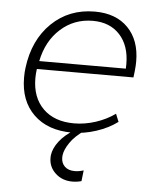

<svg xmlns="http://www.w3.org/2000/svg" viewBox="-53 -558 658 821"><g transform="rotate(5 276.5 -148.0)"><path d="M288.1 218.8Q244.6 218.8 215.6 191.9Q186.5 165 186.5 126Q186.5 118.7 187 114.7Q190.9 84.5 214.4 54Q237.8 23.4 281.2 -2.4L321.3 -2Q281.2 25.4 260.5 55.9Q239.7 86.4 236.8 110.8Q236.3 113.8 236.3 120.1Q236.3 144 251.7 158.7Q267.1 173.3 294.4 173.3Q312 173.3 332.5 167L327.1 213.4Q308.6 218.8 288.1 218.8ZM102.5 -282.2H474.1Q474.6 -289.1 474.6 -301.8Q474.6 -380.9 432.1 -427.2Q389.6 -473.6 316.4 -473.6Q236.3 -473.6 178.2 -421.6Q120.1 -369.6 102.5 -282.2ZM268.6 10.3Q164.1 10.3 104 -48.1Q43.9 -106.4 43.9 -206.5Q43.9 -230.5 46.4 -248Q61.5 -369.1 136.2 -441.4Q210.9 -513.7 321.3 -513.7Q412.1 -513.7 463.9 -460.7Q515.6 -407.7 515.6 -316.4Q515.6 -299.3 513.2 -275.9L509.8 -247.6H95.2Q92.3 -227.1 92.3 -208Q92.3 -125.5 140.6 -77.6Q189 -29.8 273.4 -29.8Q319.8 -29.8 366.2 -44.9Q412.6 -60.1 449.2 -86.4L462.9 -52.7Q424.3 -23.9 371.8 -6.8Q319.3 10.3 268.6 10.3Z"/></g></svg>

Font: Muli
Style: ExtraLightItalic
Weight: 200
Italic angle: -7°
Designer: Vernon Adams
Foundry: newtypography
Version: Version 2.0; ttfautohint (v1.00rc1.2-2d82) -l 8 -r 50 -G 200